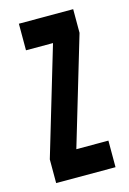

<svg xmlns="http://www.w3.org/2000/svg" viewBox="-91 -595 432 642"><g transform="rotate(-15 125.0 -273.5)"><path d="M22.5 0V-82L133.5 -455H40V-547H228V-465L117 -92H228V0Z"/></g></svg>

Font: League Gothic SemiCondensed
Style: Regular
Weight: 400
Width: 4
Designer: The League of Moveable Type
Version: Version 2.001